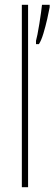

<svg xmlns="http://www.w3.org/2000/svg" viewBox="-20 -873 227 800"><path d="M97 -93H71V-853H97ZM187 -843Q184 -826 177 -795Q170 -764 161 -734Q152 -704 142 -689H130V-703Q132 -709 136 -729Q140 -749 144 -774Q148 -799 151 -821Q154 -843 155 -853H187Z"/></svg>

Font: Noto Sans Kannada UI ExtraCondensed Thin
Style: Regular
Weight: 100
Width: 2
Designer: Jelle Bosma - Monotype Design Team
Foundry: Monotype Imaging Inc.
Version: Version 2.005; ttfautohint (v1.8.4.7-5d5b)